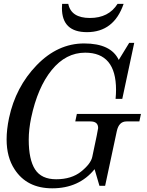

<svg xmlns="http://www.w3.org/2000/svg" viewBox="-20 -973 770 1005"><path d="M253.4 12.7Q120.6 12.7 56.2 -86.9Q14.6 -150.4 14.6 -243.2Q14.6 -294.9 27.3 -355.5Q62 -518.1 172.1 -631.8Q282.2 -745.6 420.4 -745.6Q561 -745.6 601.6 -659.2L656.2 -748.5H682.6L620.1 -455.6H585Q587.4 -480.5 587.4 -502.9Q587.4 -697.3 425.8 -697.3Q324.7 -697.3 250.7 -606.4Q176.8 -515.6 143.1 -356.4Q130.4 -295.4 130.4 -241.7Q130.4 -137.7 163.6 -86.2Q196.8 -34.7 273.9 -34.7Q354.5 -34.7 404.8 -75.2Q455.1 -115.7 462.9 -151.4Q493.7 -295.4 493.7 -302.7Q493.7 -337.4 453.6 -337.4H374L382.3 -376.5H717.8L709.5 -337.4H642.1Q602.1 -337.4 591.3 -286.1L530.3 -0.5H500.5L475.1 -87.4Q393.6 12.7 253.4 12.7ZM435.1 -804.7Q304.2 -804.7 304.2 -930.7Q304.2 -941.4 305.2 -952.6H337.4Q352.5 -878.9 450.7 -878.9Q548.8 -878.9 595.2 -952.6H627Q576.2 -804.7 435.1 -804.7Z"/></svg>

Font: Munson
Style: Italic
Weight: 400
Italic angle: -12°
Designer: Paul James MIller
Foundry: High-Logic / Made with FontCreator
Version: Version 2.10;May 5, 2019;FontCreator 11.5.0.2430 64-bit